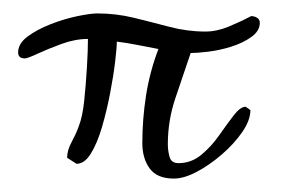

<svg xmlns="http://www.w3.org/2000/svg" viewBox="-20 -255 448 286"><path d="M239 11Q214 11 203 -4Q192 -19 192 -42Q192 -77 197.5 -112.5Q203 -148 216 -182Q200 -185 185 -188Q170 -191 154 -193Q154 -184 151.5 -163Q149 -142 144 -116Q139 -90 132 -66Q125 -42 115.5 -26.5Q106 -11 94 -11L80 -20Q80 -31 86.5 -43Q93 -55 97 -66Q103 -81 105.5 -105.5Q108 -130 109.5 -155Q111 -180 111 -197Q92 -197 71.5 -189.5Q51 -182 36 -175Q21 -168 17 -168Q7 -168 7 -177Q7 -190 21 -200.5Q35 -211 55.5 -219Q76 -227 95.5 -231Q115 -235 125 -235Q153 -235 179.5 -228.5Q206 -222 232.5 -215Q259 -208 286 -208Q303 -208 321 -215.5Q339 -223 354 -231Q359 -231 363 -228.5Q367 -226 367 -221Q367 -209 354.5 -200Q342 -191 324.5 -185.5Q307 -180 290 -178Q273 -176 264 -176Q253 -143 241.5 -109.5Q230 -76 230 -40Q230 -31 232.5 -21.5Q235 -12 246 -12Q265 -12 280 -24.5Q295 -37 306.5 -53.5Q318 -70 328 -83Q338 -96 346 -96L353 -91Q353 -76 341 -58.5Q329 -41 310.5 -25Q292 -9 273 1Q254 11 239 11Z"/></svg>

Font: Corinthia
Style: Bold
Weight: 700
Designer: Robert E. Leuschke
Foundry: Robert E. Leuschke
Version: Version 1.013; ttfautohint (v1.8.3)